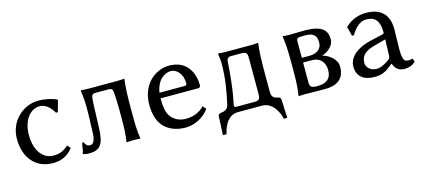

<svg xmlns="http://www.w3.org/2000/svg" viewBox="-49 -826 2976 1343"><g transform="rotate(-15 1439.0 -155.0)"><path d="M250 -399C289 -399 324 -371 350 -325L363 -326L386 -408L384 -411C353 -427 301 -439 251 -439C147 -439 38 -354 38 -218C38 -79 117 10 239 10C299 10 346 -10 386 -61L367 -82H363C325 -48 293 -40 256 -40C183 -40 126 -106 126 -223C126 -333 184 -399 250 -399Z M613 -151 617 -266C618 -287 618 -351 625 -375C632 -384 636 -388 651 -388H749C764 -388 768 -384 775 -375C782 -351 783 -246 783 -229V-179C783 -105 782 -54 773 0L774 3C774 3 788 0 823 0C857 0 871 3 871 3L873 0C864 -57 863 -104 863 -179V-229C863 -304 865 -375 873 -429L872 -432C872 -432 854 -429 820 -429H615C581 -429 558 -432 558 -432L557 -429C564 -380 568 -335 566 -259L562 -130C561 -82 551 -44 524 -44C497 -44 492 -58 482 -76L472 -75C465 -50 466 -19 456 -1L457 2C464 6 481 10 499 10C534 10 564 3 583 -20C604 -45 611 -90 613 -151Z M1352 -104C1317 -66 1270 -49 1215 -49C1181 -49 1134 -62 1106 -106C1088 -134 1082 -175 1082 -233H1354C1365 -233 1372 -239 1372 -250C1372 -334 1331 -439 1199 -439C1096 -439 994 -356 994 -209C994 -152 1006 -96 1039 -56C1073 -15 1131 10 1198 10C1270 10 1334 -27 1372 -79ZM1085 -273C1102 -377 1168 -399 1199 -399C1239 -399 1283 -362 1283 -287C1283 -278 1279 -273 1269 -273Z M1558 -364C1558 -245 1540 -155 1521 -70C1515 -43 1498 -30 1471 -27C1457 -25 1444 -23 1443 -5L1437 128L1463 129C1471 92 1497 0 1581 0H1753C1836 0 1870 88 1878 128H1903L1897 -6C1897 -20 1890 -24 1872 -27C1855 -30 1832 -39 1832 -76V-229C1832 -304 1834 -376 1842 -429L1840 -432C1828 -430 1804 -429 1792 -429H1601C1589 -429 1565 -430 1553 -432L1551 -429C1554 -410 1556 -388 1558 -364ZM1564 -51C1564 -68 1589 -137 1603 -365C1603 -369 1608 -391 1631 -391H1712C1749 -391 1752 -376 1752 -342V-88C1752 -55 1749 -39 1712 -39H1583C1573 -39 1564 -40 1564 -51Z M2069 0C2102 0 2089 2 2212 2C2292 2 2353 -30 2353 -122C2353 -178 2298 -216 2253 -229V-231C2280 -235 2339 -272 2339 -323C2339 -384 2313 -431 2176 -431C2138 -431 2111 -429 2069 -429C2034 -429 2020 -432 2020 -432L2019 -429C2027 -376 2030 -325 2030 -249V-180C2030 -105 2028 -54 2019 0L2020 3C2020 3 2034 0 2069 0ZM2110 -217H2176C2233 -217 2266 -175 2266 -123C2266 -56 2227 -32 2167 -32C2118 -32 2110 -41 2110 -77ZM2110 -251V-363C2110 -393 2111 -397 2167 -397C2221 -397 2255 -385 2255 -323C2255 -283 2225 -251 2167 -251Z M2707 -48C2719 -9 2748 10 2785 10C2810 10 2841 4 2865 -21L2857 -46C2846 -42 2838 -41 2830 -41C2820 -41 2807 -42 2801 -48C2791 -57 2784 -82 2784 -126C2784 -155 2787 -266 2787 -277C2787 -412 2698 -439 2622 -439C2546 -439 2500 -402 2475 -381L2472 -377L2489 -310L2502 -309C2530 -354 2564 -394 2612 -394C2648 -394 2708 -389 2708 -276C2708 -269 2704 -265 2701 -264L2608 -243C2506 -220 2442 -166 2442 -98C2442 -24 2493 10 2567 10C2622 10 2650 -3 2703 -48ZM2707 -225 2703 -106C2703 -93 2697 -86 2689 -80C2661 -59 2627 -41 2597 -41C2552 -41 2523 -71 2523 -102C2523 -147 2544 -181 2622 -202Z"/></g></svg>

Font: Libertinus Sans
Style: Regular
Weight: 400
Designer: Philipp H. Poll, Khaled Hosny
Foundry: Caleb Maclennan
Version: Version 7.050;RELEASE